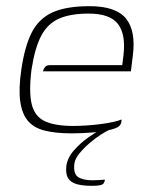

<svg xmlns="http://www.w3.org/2000/svg" viewBox="-20 -425 482 622"><path d="M212 7Q160 7 124.5 -2Q89 -11 70 -34Q51 -57 45.5 -97Q40 -137 49 -199Q60 -275 83 -320Q106 -365 150.5 -385Q195 -405 270 -405Q356 -405 388.5 -364.5Q421 -324 410 -242L404 -194H119Q121 -202 126 -208Q131 -214 142 -214H376L380 -246Q388 -314 362 -347.5Q336 -381 267 -381Q209 -381 172 -365Q135 -349 114 -310Q93 -271 82 -199Q73 -126 83 -86.5Q93 -47 126 -32Q159 -17 217 -17Q237 -17 260 -18.5Q283 -20 306 -23Q329 -26 347 -30Q365 -34 374 -38L373 -29Q372 -22 365.5 -16Q359 -10 339 -5Q314 1 281 4Q248 7 212 7ZM277 177Q248 177 228.5 171.5Q209 166 200.5 152Q192 138 195 112Q199 85 220.5 61Q242 37 266.5 20Q291 3 304 -4H334Q326 -1 308.5 10Q291 21 272 37Q253 53 238 71Q223 89 221 105Q217 138 233 148.5Q249 159 279 159Q289 159 297.5 158.5Q306 158 312 157.5Q318 157 320 157Q319 164 316 168.5Q313 173 304.5 175Q296 177 277 177Z"/></svg>

Font: Genos ExtraLight
Style: Italic
Weight: 250
Italic angle: -8°
Designer: Robert E. Leuschke
Foundry: Robert E. Leuschke
Version: Version 1.010